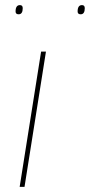

<svg xmlns="http://www.w3.org/2000/svg" viewBox="-20 -732 352 752"><path d="M76 0H57L141 -530H160ZM296 -676Q284 -676 284 -687Q284 -712 301 -712Q312 -712 312 -700Q312 -676 296 -676ZM53 -676Q41 -676 41 -687Q41 -712 58 -712Q69 -712 69 -700Q69 -676 53 -676Z"/></svg>

Font: Georama Extended Thin
Style: Italic
Weight: 100
Width: 7
Italic angle: -9°
Designer: Jean-Baptiste Levee
Foundry: Production Type
Version: Version 1.000